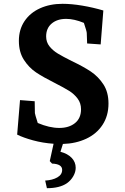

<svg xmlns="http://www.w3.org/2000/svg" viewBox="-20 -740 654 1007"><path d="M306 151Q306 120 253 118L241 105L261 14Q204 10 153 -4Q102 -18 70 -34L85 -215L162 -209L163 -147Q163 -142 178 -95Q239 -69 291 -69Q342 -69 373.5 -94.5Q405 -120 405 -167Q405 -199 387 -223Q369 -247 342.5 -263.5Q316 -280 267 -305Q207 -335 169.5 -360Q132 -385 105.5 -426Q79 -467 79 -526Q79 -585 108.5 -629Q138 -673 190 -696.5Q242 -720 308 -720Q355 -720 411.5 -710.5Q468 -701 522 -685L508 -507L437 -512L435 -567Q435 -575 420 -620Q369 -641 327 -641Q280 -641 251 -616.5Q222 -592 222 -549Q222 -519 239.5 -497Q257 -475 283.5 -459Q310 -443 356 -420Q417 -391 456 -365Q495 -339 522 -298Q549 -257 549 -197Q549 -133 518 -85.5Q487 -38 432.5 -12.5Q378 13 310 15L297 56Q335 66 356 88Q377 110 377 140Q377 162 364.5 184Q352 206 331 221Q293 247 226 247L217 207Q255 205 280.5 190.5Q306 176 306 151Z"/></svg>

Font: Andada Pro ExtraBold
Style: Regular
Weight: 800
Designer: Carolina Giovagnoli
Foundry: Huerta Tipografica
Version: Version 3.005; ttfautohint (v1.8.4)